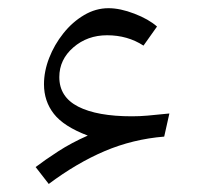

<svg xmlns="http://www.w3.org/2000/svg" viewBox="-20 -463 501 471"><path d="M195.3 -130.4Q136.2 -152.8 112.1 -183.8Q87.9 -214.8 87.9 -256.3Q87.9 -288.1 100.6 -320.8Q113.3 -353.5 135.5 -381.3Q157.7 -409.2 186.3 -426Q214.8 -442.9 246.1 -442.9Q274.9 -442.9 309.8 -429.4Q344.7 -416 365.2 -397.9L332 -351.1Q293 -376.5 242.7 -376.5Q194.3 -376.5 159.9 -346.7Q125.5 -316.9 125.5 -273.9Q125.5 -225.1 171.9 -201.4Q218.3 -177.7 303.7 -177.7Q322.8 -177.7 342 -179.4Q361.3 -181.2 395.5 -184.6L382.8 -127.9Q305.7 -121.6 236.8 -92.3Q168 -63 99.6 -11.7L67.4 -53.2Q89.8 -70.3 122.6 -91.6Q155.3 -112.8 195.3 -130.4Z"/></svg>

Font: Pinar Regular
Style: Regular
Weight: 400
Designer: Amin Abedi
Version: Version 3.000